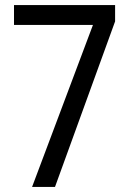

<svg xmlns="http://www.w3.org/2000/svg" viewBox="-20 -734 512 754"><path d="M106 0 345 -636H35V-714H432V-650L196 0Z"/></svg>

Font: Noto Sans Khmer Condensed
Style: Regular
Weight: 400
Width: 3
Designer: Danh Hong and the Monotype Design Team
Foundry: Monotype Imaging Inc.
Version: Version 2.004